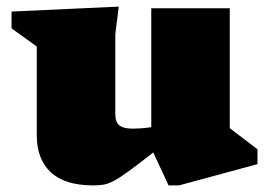

<svg xmlns="http://www.w3.org/2000/svg" viewBox="-20 -547 817 582"><path d="M329.5 -201.5Q329.5 -177.5 341.5 -167.2Q353.5 -157 383.5 -157Q393.5 -157 407.5 -158Q421.5 -159 438.5 -161.5V-522H676.5V-158.5L760.5 -94.5V-49.5L522.5 15H491L444.5 -85Q398.5 -48.5 370.2 -28Q342 -7.5 324.5 1.5Q307 10.5 293.5 12.8Q280 15 262.5 15Q176.5 15 134 -24.8Q91.5 -64.5 91.5 -136V-406L15 -461V-512L340 -527L329.5 -443Z"/></svg>

Font: Newsreader 6pt ExtraBold
Style: Regular
Weight: 800
Designer: Hugues Gentile
Foundry: Production Type
Version: Version 1.003; ttfautohint (v1.8.3)